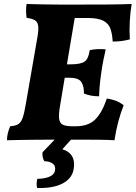

<svg xmlns="http://www.w3.org/2000/svg" viewBox="-20 -699 679 961"><path d="M15 3Q15 -15 19 -31.5Q23 -48 31 -67Q58 -69 72 -78Q86 -87 94 -111Q102 -135 110 -183L167 -511Q174 -550 171 -570Q168 -590 154 -598Q140 -606 113 -610Q111 -626 110.5 -642.5Q110 -659 113 -679Q147 -678 193.5 -677Q240 -676 285 -676Q330 -676 360 -676Q460 -676 523.5 -676.5Q587 -677 639 -679Q632 -639 629.5 -591.5Q627 -544 630 -502Q590 -491 544 -491Q542 -528 533 -554.5Q524 -581 497.5 -595Q471 -609 418 -609H354L315 -377H334Q383 -377 403 -390.5Q423 -404 429 -448Q448 -452 468 -453Q488 -454 509 -452Q503 -425 497 -395.5Q491 -366 486 -328Q477 -266 476 -217Q454 -217 435.5 -220.5Q417 -224 400 -231Q401 -266 387.5 -288Q374 -310 325 -310H304L281 -172Q273 -127 276 -104.5Q279 -82 295 -74.5Q311 -67 343 -67H359Q420 -67 454.5 -99Q489 -131 515 -206Q541 -202 560.5 -194.5Q580 -187 599 -172Q585 -138 572.5 -91.5Q560 -45 553 3Q523 1 480.5 0.5Q438 0 391.5 0Q345 0 302 0Q273 0 234.5 0Q196 0 155 0.5Q114 1 77 1.5Q40 2 15 3ZM166 242Q163 232 163.5 219Q164 206 167 196Q201 196 226 186Q251 176 255 156Q260 132 244 120Q228 108 202 108Q190 88 193 63L269 -16H350L292 48Q328 59 342 85.5Q356 112 348 151Q339 196 292 220Q245 244 166 242Z"/></svg>

Font: Vollkorn ExtraBold
Style: Italic
Weight: 800
Italic angle: -11°
Designer: Friedrich Althausen
Foundry: Friedrich Althausen
Version: Version 5.000; ttfautohint (v1.8.3)